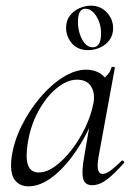

<svg xmlns="http://www.w3.org/2000/svg" viewBox="-20 -645 474 678"><path d="M80.6 13Q48.2 13 31.1 -11.1Q14 -35.2 21.2 -91Q29 -145.2 55.7 -199.5Q82.4 -253.8 120.5 -299.1Q158.6 -344.4 201.7 -371.7Q244.8 -399 284.4 -399Q302.8 -399 320.6 -392.3Q338.4 -385.6 351.1 -370.3Q363.8 -355 365.8 -330.4L323.4 -357Q335.6 -359 352.1 -373.4Q368.6 -387.8 373.6 -407Q375.6 -410 381.1 -408.8Q386.6 -407.6 385.6 -405.6L327.6 -89Q317.8 -30.8 342.6 -30.8Q354.2 -30.8 371.4 -43.5Q388.6 -56.2 409.4 -77Q412.4 -80 416.4 -76Q420.4 -72 417.4 -69Q384.8 -32 358.1 -11.5Q331.4 9 305.4 9Q280.6 9 273.9 -12.9Q267.2 -34.8 276.8 -89L301 -229L318 -246Q288.4 -170.4 248.4 -111.6Q208.4 -52.8 165 -19.9Q121.6 13 80.6 13ZM116.6 -36Q144.6 -36 174.6 -57.8Q204.6 -79.6 232.3 -115.2Q260 -150.8 280.5 -193.5Q301 -236.2 309.2 -277Q317.2 -314 302 -339.2Q286.8 -364.4 249.6 -363.6Q215.2 -362.8 179 -332.6Q142.8 -302.4 115 -251.6Q87.2 -200.8 77.4 -136Q69.8 -85.8 79.4 -60.9Q89 -36 116.6 -36ZM291.4 -468Q254.2 -468 233.8 -492Q213.4 -516 213.4 -547Q213.4 -573 227.4 -590.5Q241.4 -608 261.6 -616.5Q281.8 -625 301.4 -625Q334.2 -625 356.8 -601.5Q379.4 -578 379.4 -545Q379.4 -521 366.4 -503.5Q353.4 -486 333.3 -477Q313.2 -468 291.4 -468ZM307.4 -478Q336.8 -478 336.8 -527Q336.8 -561.8 320.1 -588Q303.4 -614.2 281.4 -614.2Q255.2 -614.2 255.2 -567Q255.2 -546.2 261.5 -525.9Q267.8 -505.6 279.6 -491.8Q291.4 -478 307.4 -478Z"/></svg>

Font: Cormorant Infant Light
Style: Italic
Weight: 300
Italic angle: -10°
Designer: Christian Thalmann (Catharsis Fonts)
Foundry: Catharsis Fonts
Version: Version 4.001